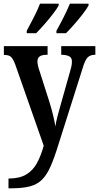

<svg xmlns="http://www.w3.org/2000/svg" viewBox="-20 -786 537 1041"><path d="M26 182Q85 182 121.5 160.5Q158 139 180 99Q202 59 217 4L62 -438Q50 -469 38.5 -478.5Q27 -488 5 -488H1V-536H238V-489H235Q207 -489 195 -480Q183 -471 183 -453Q183 -443 186 -429Q189 -415 195 -399L248 -233Q261 -191 269 -157Q277 -123 280 -100Q284 -126 291 -152.5Q298 -179 305 -204L360 -399Q364 -411 367 -425.5Q370 -440 370 -452Q370 -472 356.5 -480Q343 -488 316 -489H312V-536H497V-489H495Q470 -489 455.5 -475Q441 -461 428 -416L297 -3Q275 69 254.5 115.5Q234 162 208 188Q182 214 142 224.5Q102 235 39 235H26ZM286 -619Q306 -655 325.5 -693.5Q345 -732 359 -766H460V-756Q451 -739 429.5 -711Q408 -683 383 -654.5Q358 -626 338 -606H286ZM125 -619Q144 -655 164 -693.5Q184 -732 197 -766H298V-756Q289 -739 267.5 -711Q246 -683 221 -654.5Q196 -626 176 -606H125Z"/></svg>

Font: Noto Serif Condensed SemiBold
Style: Regular
Weight: 600
Width: 3
Designer: Monotype Design Team
Foundry: Monotype Imaging Inc.
Version: Version 2.013